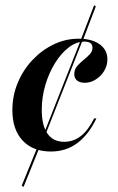

<svg xmlns="http://www.w3.org/2000/svg" viewBox="-20 -579 459 748"><path d="M147.6 -30.6 141.9 -35.5 293.5 -420.2 299.2 -415.3ZM71.8 149.2 64.5 144.4 137.1 -33.9 143.5 -28.2ZM300 -414.5 293.5 -420.2 346.8 -558.9 353.2 -554ZM178.2 11.3Q108.1 11.3 68.1 -31.5Q28.2 -74.2 28.2 -150Q28.2 -205.6 48.8 -255.6Q69.4 -305.6 105.6 -344.4Q141.9 -383.1 188.3 -405.6Q234.7 -428.2 286.3 -428.2Q337.9 -428.2 368.1 -406.5Q398.4 -384.7 398.4 -347.6Q398.4 -323.4 385.9 -302.8Q373.4 -282.3 353.2 -269.4Q333.1 -256.5 310.5 -256.5Q291.1 -256.5 280.2 -265.3Q269.4 -274.2 269.4 -290.3Q269.4 -308.1 280.2 -321Q291.1 -333.9 304.8 -344.8Q318.5 -355.6 329.4 -367.3Q340.3 -379 340.3 -393.5Q340.3 -416.9 308.9 -416.9Q277.4 -416.9 248 -394.4Q218.5 -371.8 194.8 -333.9Q171 -296 156.9 -248.4Q142.7 -200.8 142.7 -150.8Q142.7 -90.3 164.9 -58.5Q187.1 -26.6 229.8 -26.6Q266.1 -26.6 294.8 -48.8Q323.4 -71 346.8 -117.7H355.6Q325 -54 281 -21.4Q237.1 11.3 178.2 11.3Z"/></svg>

Font: Playfair 144pt
Style: Bold Italic
Weight: 700
Italic angle: -15.6°
Designer: Claus Eggers Sørensen
Foundry: Claus Eggers Sørensen
Version: Version 2.203